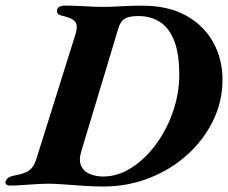

<svg xmlns="http://www.w3.org/2000/svg" viewBox="-71 -675 834 702"><path d="M305.5 7Q271.1 7 232 4.2Q193 1.4 159.8 -1Q126.6 -3.3 109.2 -3.3Q89.6 -3.3 64.4 -1.9Q39.3 -0.5 13 1.4Q-13.2 3.4 -35.8 3.4Q-42.8 3.4 -47.6 -0.4Q-52.4 -4.1 -50.7 -10.9Q-45.8 -27.7 -22.9 -32.2Q5 -37.3 21.5 -44.2Q38 -51 47.4 -63.8Q56.8 -76.6 63.1 -97.4L205.8 -552.6Q212.1 -575.8 208 -587.7Q204 -599.6 190 -606.3Q176 -613.1 152.4 -618.7Q143.1 -620.9 139.4 -626.3Q135.8 -631.7 138.2 -640.4Q139.9 -647.2 147.6 -650.9Q155.4 -654.6 162.5 -654.6Q196.7 -654.6 237.5 -652.2Q278.3 -649.8 308.5 -649.8Q328.5 -649.8 348.3 -650.9Q368.2 -652 392.7 -653.1Q417.2 -654.2 450 -654.2Q544 -654.2 609.1 -618.2Q674.2 -582.2 708.4 -520.7Q742.5 -459.2 742.5 -383.6Q742.5 -305.1 708.7 -234.9Q674.8 -164.6 614.9 -110.2Q555.1 -55.8 475.7 -24.4Q396.4 7 305.5 7ZM305.6 -29.6Q360.1 -29.6 410.1 -61.8Q460.1 -94 499.4 -147.5Q538.7 -201 561.5 -267.1Q584.4 -333.2 584.4 -400.7Q584.4 -479.4 565.8 -526.5Q547.1 -573.6 513.4 -594.9Q479.7 -616.3 435.4 -616.3Q412.3 -616.3 397.6 -612Q382.9 -607.7 374.9 -597.9Q366.9 -588 361.8 -571.8L226.6 -123Q215.9 -88 226.3 -67.3Q236.7 -46.6 259.2 -38.1Q281.7 -29.6 305.6 -29.6Z"/></svg>

Font: EB Garamond
Style: Italic
Weight: 400
Italic angle: -17.2°
Designer: Georg Duffner and Octavio Pardo
Foundry: Georg Duffner
Version: Version 1.001